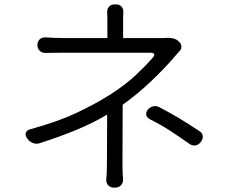

<svg xmlns="http://www.w3.org/2000/svg" viewBox="-20 -818 1040 878"><path d="M897 -167Q887 -155 872.5 -153Q858 -151 845 -161Q801 -192 758 -220Q715 -248 663 -274Q650 -282 648.5 -294Q647 -306 657 -318Q667 -329 682 -332Q697 -335 710 -327Q758 -302 800.5 -276.5Q843 -251 891 -219Q905 -211 907 -197Q909 -183 899 -170ZM799 -627Q809 -618 809.5 -605Q810 -592 799 -582Q792 -574 786.5 -568Q781 -562 770 -549Q732 -505 671.5 -447Q611 -389 541 -339L540 -68Q540 -26 543 2Q543 19 533 29.5Q523 40 506 40H501Q485 40 475 29.5Q465 19 466 2Q469 -28 469 -68L470 -294Q404 -255 330.5 -224.5Q257 -194 161 -163Q146 -158 130.5 -164Q115 -170 106 -183L103 -187Q94 -201 98.5 -212Q103 -223 119 -227Q246 -262 332.5 -303Q419 -344 488 -388Q556 -432 603 -476.5Q650 -521 680 -556Q688 -565 684.5 -571Q681 -577 670 -577Q643 -577 599 -577Q555 -577 504 -577Q453 -577 405.5 -577Q358 -577 322 -577Q286 -577 272 -577Q251 -577 228.5 -576.5Q206 -576 189 -576Q173 -575 162 -585.5Q151 -596 151 -612Q151 -629 162 -638.5Q173 -648 189 -647Q206 -646 229 -645Q252 -644 271 -644H471V-711Q471 -731 471 -739.5Q471 -748 470 -760Q469 -777 478.5 -787.5Q488 -798 504 -798H510Q527 -798 536 -787.5Q545 -777 544 -760Q543 -748 543 -739.5Q543 -731 543 -711V-644H716Q724 -644 730.5 -644Q737 -644 743 -645Q757 -646 773 -642Q789 -638 799 -627Z"/></svg>

Font: Chiron GoRound TC N
Style: Regular
Weight: 350
Designer: Ryoko NISHIZUKA 西塚涼子 (kana, bopomofo & ideographs); Paul D. Hunt (Latin, Greek & Cyrillic); Sandoll Communications 산돌커뮤니
Foundry: Adobe
Version: Version 1.000;hotconv 1.1.1;makeotfexe 2.6.0